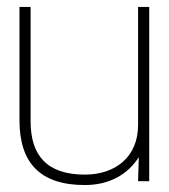

<svg xmlns="http://www.w3.org/2000/svg" viewBox="-20 -521 487 552"><path d="M409 0V-501H377V-162C377 -69 311 -19 224 -19C115 -19 68 -74 68 -172V-501H36V-175C36 -53 95 11 224 11C294 11 347 -19 379 -69L377 0Z"/></svg>

Font: Advent Pro
Style: ExtraLight
Weight: 250
Designer: Andreas Kalpakidis
Foundry: Andreas Kalpakidis
Version: Version 2.002 2007